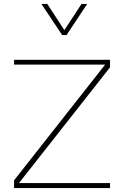

<svg xmlns="http://www.w3.org/2000/svg" viewBox="-20 -953 628 973"><path d="M512.7 -625.5 51.3 -39.1V0H537.6V-25.4H76.2L537.6 -611.8V-649.9H51.3V-625.5ZM294.9 -775.4H317.4L421.9 -933.1H393.1L306.2 -800.3L219.7 -933.1H189.9Z"/></svg>

Font: Estedad Thin
Style: Regular
Weight: 100
Designer: Amin Abedi
Version: Version 7.3